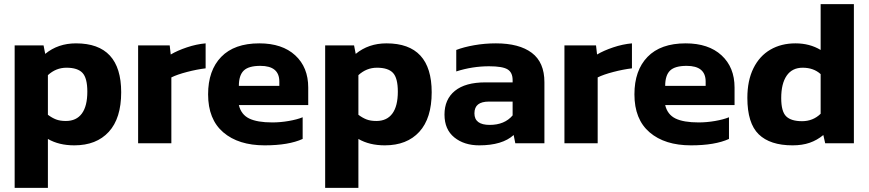

<svg xmlns="http://www.w3.org/2000/svg" viewBox="-20 -694 4207 930"><path d="M51 -474H191L199 -433Q261 -484 348 -484Q567 -484 567 -247Q567 -121 507 -55.5Q447 10 340 10Q265 10 212 -21V216H51ZM403 -250Q403 -316 379.5 -341Q356 -366 302 -366Q251 -366 212 -330V-138Q232 -123 251.5 -115.5Q271 -108 299 -108Q350 -108 376.5 -144Q403 -180 403 -250Z M649 -474H802L807 -430Q839 -449 885 -464.5Q931 -480 976 -484V-363Q934 -358 886 -345.5Q838 -333 810 -319V0H649Z M988 -237Q988 -353 1051.5 -418.5Q1115 -484 1236 -484Q1347 -484 1410 -426Q1473 -368 1473 -270V-185H1137Q1148 -139 1187 -120Q1226 -101 1299 -101Q1338 -101 1378.5 -108Q1419 -115 1446 -126V-21Q1378 10 1262 10Q1135 10 1061.5 -53Q988 -116 988 -237ZM1333 -278V-299Q1333 -375 1241 -375Q1184 -375 1160.5 -352Q1137 -329 1137 -278Z M1555 -474H1695L1703 -433Q1765 -484 1852 -484Q2071 -484 2071 -247Q2071 -121 2011 -55.5Q1951 10 1844 10Q1769 10 1716 -21V216H1555ZM1907 -250Q1907 -316 1883.5 -341Q1860 -366 1806 -366Q1755 -366 1716 -330V-138Q1736 -123 1755.5 -115.5Q1775 -108 1803 -108Q1854 -108 1880.5 -144Q1907 -180 1907 -250Z M2133 -139Q2133 -213 2183.5 -254Q2234 -295 2331 -295H2463V-306Q2463 -343 2438.5 -358Q2414 -373 2349 -373Q2268 -373 2190 -348V-452Q2226 -466 2277 -475Q2328 -484 2382 -484Q2495 -484 2556 -438Q2617 -392 2617 -296V0H2476L2468 -40Q2413 10 2301 10Q2228 10 2180.5 -28.5Q2133 -67 2133 -139ZM2463 -135V-202H2349Q2313 -202 2295.5 -188Q2278 -174 2278 -145Q2278 -89 2352 -89Q2424 -89 2463 -135Z M2714 -474H2867L2872 -430Q2904 -449 2950 -464.5Q2996 -480 3041 -484V-363Q2999 -358 2951 -345.5Q2903 -333 2875 -319V0H2714Z M3053 -237Q3053 -353 3116.5 -418.5Q3180 -484 3301 -484Q3412 -484 3475 -426Q3538 -368 3538 -270V-185H3202Q3213 -139 3252 -120Q3291 -101 3364 -101Q3403 -101 3443.5 -108Q3484 -115 3511 -126V-21Q3443 10 3327 10Q3200 10 3126.5 -53Q3053 -116 3053 -237ZM3398 -278V-299Q3398 -375 3306 -375Q3249 -375 3225.5 -352Q3202 -329 3202 -278Z M3600 -220Q3600 -304 3629.5 -363.5Q3659 -423 3711.5 -453.5Q3764 -484 3833 -484Q3902 -484 3955 -452V-674H4116V0H3977L3968 -40Q3938 -15 3902 -2.5Q3866 10 3819 10Q3710 10 3655 -43.5Q3600 -97 3600 -220ZM3955 -143V-335Q3921 -366 3868 -366Q3817 -366 3790.5 -327.5Q3764 -289 3764 -219Q3764 -154 3788 -130.5Q3812 -107 3865 -107Q3918 -107 3955 -143Z"/></svg>

Font: Kanit SemiBold
Style: Regular
Weight: 600
Designer: Katatrad Team
Foundry: CadsonDemak
Version: Version 1.030